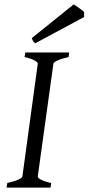

<svg xmlns="http://www.w3.org/2000/svg" viewBox="-20 -854 403 874"><path d="M292 -594.2Q261.2 -587.4 242.7 -579.1Q224.1 -570.8 223.1 -564L151.9 -50.8Q150.9 -44.9 166 -36.4Q181.2 -27.8 212.9 -21L210 0H9.8L13.2 -21Q43.9 -27.8 62.3 -35.9Q80.6 -43.9 82 -50.8L151.9 -564Q152.8 -569.8 137.7 -578.6Q122.6 -587.4 91.8 -594.2L95.2 -615.2H294.9ZM362.8 -776.4 140.6 -657.2Q133.8 -661.6 131.3 -666Q128.9 -670.4 124.5 -680.2L315.4 -834L326.7 -826.7Q333 -822.3 340.1 -817.4Q347.2 -812.5 353.5 -807.6Q359.9 -802.7 362.8 -799.3Z"/></svg>

Font: Gentium Plus Eur
Style: Italic
Weight: 400
Italic angle: -8°
Designer: J. Victor Gaultney, Annie Olsen, Iska Routamaa, Becca Hirsbrunner
Foundry: SIL International
Version: Version 5.000